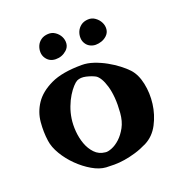

<svg xmlns="http://www.w3.org/2000/svg" viewBox="-114 -706 760 807"><g transform="rotate(-20 266.0 -302.5)"><path d="M276.4 -437.5Q301.8 -437.5 329.1 -428.2Q356.4 -418.9 381.8 -404.8Q407.2 -390.6 428.2 -374.5Q449.2 -358.4 462.9 -343.8Q487.3 -317.4 496.6 -272.9Q505.9 -228.5 500 -182.1Q494.1 -135.7 472.7 -94.7Q451.2 -53.7 413.1 -34.2Q385.7 -20.5 359.4 -12.7Q333 -4.9 308.6 -1Q284.2 2.9 262.7 2.9Q241.2 2.9 225.6 2Q196.3 0 164.6 -18.6Q132.8 -37.1 105 -64.5Q77.1 -91.8 57.6 -124.5Q38.1 -157.2 34.2 -186.5Q28.3 -226.6 32.2 -270.5Q36.1 -314.5 61 -351.6Q85.9 -388.7 137.2 -413.1Q188.5 -437.5 276.4 -437.5ZM244.1 -58.6Q254.9 -56.6 273.4 -64Q292 -71.3 310.1 -87.9Q328.1 -104.5 342.3 -130.4Q356.4 -156.2 359.4 -193.4Q362.3 -229.5 359.9 -259.8Q357.4 -290 350.6 -313Q343.8 -335.9 335 -350.6Q326.2 -365.2 316.4 -371.1Q299.8 -379.9 276.4 -385.3Q252.9 -390.6 236.3 -382.8Q228.5 -378.9 216.8 -366.2Q205.1 -353.5 193.4 -334.5Q181.6 -315.4 172.4 -291Q163.1 -266.6 159.2 -240.2Q155.3 -213.9 157.7 -183.6Q160.2 -153.3 169.9 -126.5Q179.7 -99.6 197.8 -80.6Q215.8 -61.5 244.1 -58.6ZM187.5 -608.4Q205.1 -609.4 219.2 -599.6Q233.4 -589.8 240.7 -575.2Q248 -560.5 246.6 -544.4Q245.1 -528.3 232.4 -516.6Q210.9 -497.1 182.6 -497.6Q154.3 -498 139.6 -520.5Q131.8 -532.2 131.3 -546.9Q130.9 -561.5 136.7 -575.2Q142.6 -588.9 155.3 -598.1Q168 -607.4 187.5 -608.4ZM366.2 -608.4Q383.8 -609.4 397.9 -599.1Q412.1 -588.9 419.4 -574.2Q426.8 -559.6 425.3 -543.5Q423.8 -527.3 411.1 -515.6Q400.4 -505.9 387.2 -501.5Q374 -497.1 361.3 -497.1Q348.6 -497.1 336.9 -502.9Q325.2 -508.8 318.4 -519.5Q310.5 -531.2 310.1 -545.9Q309.6 -560.5 315.4 -574.2Q321.3 -587.9 334 -597.7Q346.7 -607.4 366.2 -608.4Z"/></g></svg>

Font: Irish Grover
Style: Regular
Weight: 400
Designer: Squid
Foundry: Font Diner, Inc DBA Sideshow
Version: Version 1.001